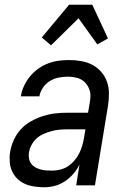

<svg xmlns="http://www.w3.org/2000/svg" viewBox="-20 -781 540 809"><path d="M167 8Q139 8 112 2.5Q85 -3 64 -18.5Q43 -34 31.5 -58Q20 -82 21 -110Q20 -113 20.5 -114Q21 -115 20.5 -116.5Q20 -118 20.5 -119.5Q21 -121 21 -122.5Q21 -124 21 -125.5Q21 -127 21 -129Q21 -131 21.5 -132.5Q22 -134 22 -135.5Q22 -137 22.5 -138.5Q23 -140 23 -142Q27 -167 38.5 -192Q50 -217 68.5 -237Q87 -257 111.5 -270.5Q136 -284 161 -292Q186 -300 211.5 -303Q237 -306 263 -306H351L358 -347Q359 -353 360 -360Q361 -367 361 -373Q362 -392 354.5 -409Q347 -426 334 -437.5Q321 -449 303 -453.5Q285 -458 266 -458Q247 -458 227 -454Q207 -450 190 -439.5Q173 -429 161 -411.5Q149 -394 146 -375H68Q71 -397 81 -418.5Q91 -440 106 -458.5Q121 -477 140.5 -491Q160 -505 182 -513.5Q204 -522 226.5 -525Q249 -528 271 -528Q297 -528 322.5 -523.5Q348 -519 369.5 -507.5Q391 -496 407 -477.5Q423 -459 431 -436Q439 -413 439 -387Q439 -361 435 -335L380 0H301L315 -88Q305 -67 289.5 -49Q274 -31 254 -17.5Q234 -4 211.5 2Q189 8 167 8ZM199 -62Q215 -62 232.5 -66Q250 -70 265.5 -80Q281 -90 293 -104Q305 -118 313 -133.5Q321 -149 326 -166Q331 -183 334 -200L340 -236H263Q247 -236 230 -234.5Q213 -233 197 -228.5Q181 -224 164.5 -217Q148 -210 135 -198.5Q122 -187 113.5 -171.5Q105 -156 102 -139Q100 -127 102 -114.5Q104 -102 110.5 -92.5Q117 -83 127 -77Q137 -71 149 -67.5Q161 -64 173.5 -63Q186 -62 199 -62ZM195 -590 156 -623 271 -761H369L435 -619L390 -594L311 -704Z"/></svg>

Font: Iosevka Term Oblique
Style: Regular
Weight: 400
Italic angle: -9°
Monospace: yes
Designer: Belleve Invis
Foundry: Belleve Invis
Version: Version 31.4.0